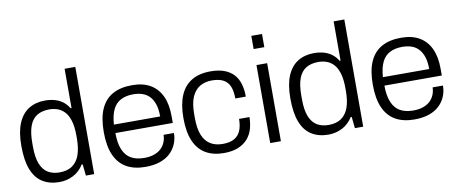

<svg xmlns="http://www.w3.org/2000/svg" viewBox="-65 -993 3040 1275"><g transform="rotate(-10 1455.0 -355.5)"><path d="M248 12Q183 12 136 -17Q89 -46 64.5 -107.5Q40 -169 40 -268Q40 -361 65 -420.5Q90 -480 136.5 -509Q183 -538 246 -538Q280 -538 310 -530Q340 -522 364 -504.5Q388 -487 406 -458H412V-723H484V0H428L420 -77H413Q385 -32 341.5 -10Q298 12 248 12ZM260 -51Q314 -51 347.5 -75Q381 -99 396.5 -144Q412 -189 412 -254V-272Q412 -334 399.5 -374Q387 -414 365.5 -436Q344 -458 318 -466.5Q292 -475 265 -475Q215 -475 181.5 -454.5Q148 -434 131.5 -390Q115 -346 115 -275V-250Q115 -176 133 -132.5Q151 -89 183.5 -70Q216 -51 260 -51Z M828 12Q753 12 701 -17.5Q649 -47 622 -108Q595 -169 595 -263Q595 -358 622 -418.5Q649 -479 702 -508.5Q755 -538 834 -538Q907 -538 956.5 -509Q1006 -480 1031.5 -425Q1057 -370 1057 -290V-244H670Q670 -175 689 -131Q708 -87 743.5 -67.5Q779 -48 831 -48Q869 -48 897.5 -58Q926 -68 944.5 -85.5Q963 -103 973 -127Q983 -151 983 -177H1053Q1053 -138 1038.5 -103.5Q1024 -69 996.5 -43Q969 -17 927 -2.5Q885 12 828 12ZM670 -301H982Q982 -351 970.5 -384.5Q959 -418 939 -438.5Q919 -459 891.5 -468Q864 -477 830 -477Q781 -477 746 -458.5Q711 -440 692.5 -401Q674 -362 670 -301Z M1358 12Q1285 12 1234.5 -18Q1184 -48 1158 -109Q1132 -170 1132 -263Q1132 -355 1158 -416Q1184 -477 1235.5 -507.5Q1287 -538 1362 -538Q1417 -538 1455.5 -523.5Q1494 -509 1518.5 -482Q1543 -455 1554 -417Q1565 -379 1565 -332H1494Q1494 -383 1480.5 -414.5Q1467 -446 1437.5 -461.5Q1408 -477 1360 -477Q1315 -477 1280.5 -457Q1246 -437 1226.5 -393.5Q1207 -350 1207 -275V-251Q1207 -180 1225 -135.5Q1243 -91 1277.5 -70Q1312 -49 1360 -49Q1410 -49 1439.5 -66.5Q1469 -84 1482 -116.5Q1495 -149 1495 -194H1565Q1565 -152 1554 -114.5Q1543 -77 1518.5 -49Q1494 -21 1454.5 -4.5Q1415 12 1358 12Z M1671 -634V-723H1743V-634ZM1671 0V-526H1743V0Z M2062 12Q1997 12 1950 -17Q1903 -46 1878.5 -107.5Q1854 -169 1854 -268Q1854 -361 1879 -420.5Q1904 -480 1950.5 -509Q1997 -538 2060 -538Q2094 -538 2124 -530Q2154 -522 2178 -504.5Q2202 -487 2220 -458H2226V-723H2298V0H2242L2234 -77H2227Q2199 -32 2155.5 -10Q2112 12 2062 12ZM2074 -51Q2128 -51 2161.5 -75Q2195 -99 2210.5 -144Q2226 -189 2226 -254V-272Q2226 -334 2213.5 -374Q2201 -414 2179.5 -436Q2158 -458 2132 -466.5Q2106 -475 2079 -475Q2029 -475 1995.5 -454.5Q1962 -434 1945.5 -390Q1929 -346 1929 -275V-250Q1929 -176 1947 -132.5Q1965 -89 1997.5 -70Q2030 -51 2074 -51Z M2642 12Q2567 12 2515 -17.5Q2463 -47 2436 -108Q2409 -169 2409 -263Q2409 -358 2436 -418.5Q2463 -479 2516 -508.5Q2569 -538 2648 -538Q2721 -538 2770.5 -509Q2820 -480 2845.5 -425Q2871 -370 2871 -290V-244H2484Q2484 -175 2503 -131Q2522 -87 2557.5 -67.5Q2593 -48 2645 -48Q2683 -48 2711.5 -58Q2740 -68 2758.5 -85.5Q2777 -103 2787 -127Q2797 -151 2797 -177H2867Q2867 -138 2852.5 -103.5Q2838 -69 2810.5 -43Q2783 -17 2741 -2.5Q2699 12 2642 12ZM2484 -301H2796Q2796 -351 2784.5 -384.5Q2773 -418 2753 -438.5Q2733 -459 2705.5 -468Q2678 -477 2644 -477Q2595 -477 2560 -458.5Q2525 -440 2506.5 -401Q2488 -362 2484 -301Z"/></g></svg>

Font: Archivo SemiBold Light
Style: Regular
Weight: 300
Version: Version 2.001